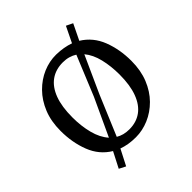

<svg xmlns="http://www.w3.org/2000/svg" viewBox="-198 -763 969 969"><g transform="rotate(-45 287.0 -278.5)"><path d="M143 80 108 62 151 -21.5Q89.5 -58.5 62.5 -128Q35.5 -197.5 35.5 -280.5Q35.5 -349 57.2 -402.5Q79 -456 115.8 -493.2Q152.5 -530.5 198.2 -550Q244 -569.5 292 -569Q320 -568.5 344 -564.2Q368 -560 389 -552.5L430 -637L465 -620L424 -535.5Q485 -498 511.8 -429Q538.5 -360 538.5 -278Q538.5 -210 516.8 -156.2Q495 -102.5 458 -65.2Q421 -28 375.2 -8.5Q329.5 11 282 11Q254.5 11 230.8 7Q207 3 186.5 -4.5ZM184 -84 276.5 -283.5 364 -496.5Q348.5 -506.5 329.5 -512Q310.5 -517.5 288 -517.5Q237 -517.5 200.8 -491.5Q164.5 -465.5 145.2 -414.2Q126 -363 126 -286.5Q126 -224.5 139.8 -171.2Q153.5 -118 184 -84ZM287 -40.5Q337 -40.5 373 -66.5Q409 -92.5 428.2 -144Q447.5 -195.5 447.5 -271.5Q447.5 -331 435 -383.2Q422.5 -435.5 394 -469.5L305.5 -274L215 -59Q230 -50 248 -45.2Q266 -40.5 287 -40.5Z"/></g></svg>

Font: Merriweather 20pt Light
Style: Regular
Weight: 300
Version: Version 2.100